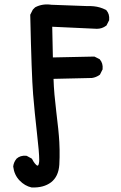

<svg xmlns="http://www.w3.org/2000/svg" viewBox="-20 -701 540 858"><path d="M121.1 136.7Q90.8 129.9 67.4 105.5Q43.5 80.6 39.1 43.9V43V42Q41.5 23.4 53.2 9.3V8.8L53.7 8.3Q70.8 -7.3 96.7 -4.9H98.6L100.6 -3.9L120.1 6.8L122.6 8.3L124 10.7Q129.9 22.5 135.7 29.3Q141.6 36.1 144.3 37.8Q147 39.6 147.9 39.1Q149.4 39.1 150.9 37.4Q152.3 35.6 153.8 29.3Q155.3 22.9 155.3 13.2Q155.3 -19 145 -107.9Q134.8 -197.3 127.9 -280.3Q121.1 -363.8 115.2 -632.8V-635.3L116.2 -637.2L126 -656.7L127 -658.2L127.9 -659.2L135.7 -667L136.7 -668L138.2 -668.9Q169.9 -685.5 210 -679.7L370.1 -673.8Q385.3 -674.3 399.4 -672.9Q413.6 -671.4 426.8 -667.5Q439.9 -663.6 452.6 -657.2L454.6 -656.2L455.6 -654.8Q470.2 -638.2 467.8 -612.3V-610.4L466.8 -608.9L457 -589.4L456.1 -587.4L454.1 -585.9Q436 -572.3 413.1 -572.3H412.6L213.4 -581.5L216.3 -444.3L399.4 -448.2H401.9L403.8 -447.3L423.3 -437.5L425.3 -436.5L426.3 -435.1Q440.9 -418.5 438.5 -392.6V-390.6L437.5 -389.2L427.7 -369.6L426.8 -367.7L424.8 -366.2Q409.2 -355 390.6 -352.5H390.1H389.6L219.2 -348.6Q220.2 -314.9 223.4 -278.3Q226.6 -241.7 231.4 -202.6Q236.8 -159.7 240.2 -125.7Q243.7 -91.8 245.1 -65.9Q246.1 -48.8 246.3 -32Q246.6 -15.1 246.3 1.5Q246.1 18.1 245.1 34.7Q241.7 87.9 208 113.8Q174.8 138.7 122.6 136.7H121.6Z"/></svg>

Font: NaikaiFont
Style: Bold
Weight: 700
Version: Version 1.89